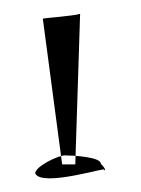

<svg xmlns="http://www.w3.org/2000/svg" viewBox="-20 -545 204 278"><path d="M31 -294C40 -273 140 -305 130 -299C134 -297 132 -302 126 -308C126 -318 84 -320 74 -320C64 -320 31 -304 31 -294ZM42 -518C45 -519 88 -522 96 -525L89 -307H70Z"/></svg>

Font: Interstorm
Style: Regular
Weight: 400
Version: Version 0.7